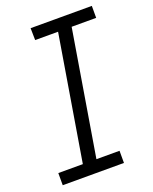

<svg xmlns="http://www.w3.org/2000/svg" viewBox="-138 -812 709 890"><g transform="rotate(-20 216.0 -367.5)"><path d="M15 0H317V-60H203L305 -676H426V-735H124L125 -676H238L136 -60H15Z"/></g></svg>

Font: Iosevka Sparkle Light Oblique
Style: Regular
Weight: 300
Italic angle: -9°
Designer: Belleve Invis
Foundry: Belleve Invis
Version: Version 4.5.0; ttfautohint (v1.8.3)